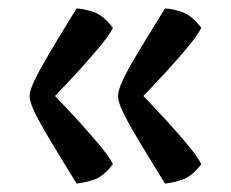

<svg xmlns="http://www.w3.org/2000/svg" viewBox="-20 -506 546 454"><path d="M370 -72Q330 -137 305.5 -178Q281 -219 270 -242.5Q259 -266 259 -279Q259 -291 269 -313.5Q279 -336 303.5 -377Q328 -418 370 -486Q390 -485 412 -477Q434 -469 456 -440Q446 -421 423.5 -394Q401 -367 373.5 -337Q346 -307 319 -279Q346 -251 373.5 -221Q401 -191 423.5 -164Q446 -137 456 -118Q434 -89 412 -81.5Q390 -74 370 -72ZM161 -72Q121 -137 96.5 -178Q72 -219 61 -242.5Q50 -266 50 -279Q50 -291 60.5 -313.5Q71 -336 95 -377Q119 -418 161 -486Q181 -485 203 -477Q225 -469 247 -440Q237 -421 214.5 -394Q192 -367 164.5 -337Q137 -307 110 -279Q137 -251 164.5 -221Q192 -191 214.5 -164Q237 -137 247 -118Q225 -89 203 -81.5Q181 -74 161 -72Z"/></svg>

Font: Gabriela
Style: Regular
Weight: 400
Designer: Eduardo Rodriguez Tunni
Foundry: Eduardo Rodriguez Tunni
Version: Version 2.001;gftools[0.9.26]